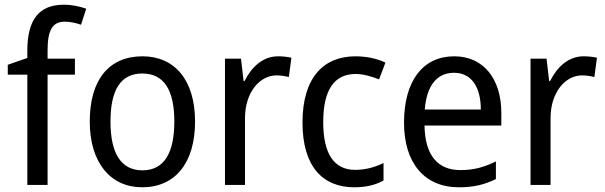

<svg xmlns="http://www.w3.org/2000/svg" viewBox="-20 -785 2567 815"><path d="M298 -468V-536H182V-572C182 -659 204 -693 255 -693C279 -693 304 -687 324 -680L346 -748C320 -757 288 -765 251 -765C147 -765 96 -703 96 -570V-539L13 -510V-468H96V0H182V-468Z M808 -269C808 -448 719 -546 585 -546C442 -546 361 -446 361 -269C361 -95 449 10 583 10C725 10 808 -95 808 -269ZM449 -269C449 -400 490 -473 584 -473C678 -473 720 -400 720 -269C720 -138 678 -62 585 -62C491 -62 449 -138 449 -269Z M1160 -546C1096 -546 1048 -501 1018 -441H1014L1003 -536H935V0H1020V-284C1020 -391 1081 -465 1154 -465C1171 -465 1191 -462 1206 -458L1217 -540C1200 -544 1179 -546 1160 -546Z M1484 10C1534 10 1575 0 1608 -19V-93C1573 -76 1534 -64 1487 -64C1397 -64 1352 -134 1352 -266C1352 -401 1397 -471 1490 -471C1521 -471 1560 -460 1589 -448L1616 -519C1585 -535 1538 -546 1489 -546C1353 -546 1264 -455 1264 -265C1264 -78 1350 10 1484 10Z M1908 -546C1776 -546 1695 -443 1695 -264C1695 -94 1781 10 1928 10C1991 10 2036 -1 2085 -25V-100C2035 -75 1991 -63 1934 -63C1837 -63 1784 -127 1782 -252H2108V-306C2108 -447 2035 -546 1908 -546ZM1907 -476C1986 -476 2021 -409 2021 -320H1783C1791 -421 1834 -476 1907 -476Z M2457 -546C2393 -546 2345 -501 2315 -441H2311L2300 -536H2232V0H2317V-284C2317 -391 2378 -465 2451 -465C2468 -465 2488 -462 2503 -458L2514 -540C2497 -544 2476 -546 2457 -546Z"/></svg>

Font: Noto Sans Devanagari UI SemiCondensed
Style: Regular
Weight: 400
Width: 4
Designer: Jelle Bosma - Monotype Design Team
Foundry: Monotype Imaging Inc.
Version: Version 2.004